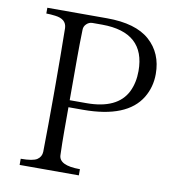

<svg xmlns="http://www.w3.org/2000/svg" viewBox="-81 -794 799 867"><g transform="rotate(10 318.5 -360.5)"><path d="M66.4 0V-28.3Q122.1 -28.3 141.1 -41Q160.2 -53.7 161.1 -77.1Q163.1 -203.1 163.1 -333V-387.7Q163.1 -516.6 161.1 -644.5Q159.2 -685.5 107.4 -691.4Q85 -694.3 66.4 -694.3V-720.7H339.8Q471.7 -720.7 536.1 -663.6Q600.6 -606.4 600.6 -510.7Q600.6 -451.2 571.3 -402.3Q506.8 -294.9 304.7 -294.9H238.3V-183.6Q238.3 -130.9 240.2 -77.1Q240.2 -28.3 337.9 -28.3V0ZM238.3 -327.1H314.5Q457 -327.1 501 -415Q521.5 -457 521.5 -510.7Q521.5 -687.5 324.2 -688.5H279.3Q263.7 -688.5 252 -677.2Q240.2 -666 240.2 -650.4Q238.3 -585.9 238.3 -520.5Z"/></g></svg>

Font: GenEi Koburi Mincho v6
Style: Regular
Weight: 400
Designer: o_tamon (Modified)
Foundry: o_tamon / Adobe Systems Incorporated
Version: Version 6.1